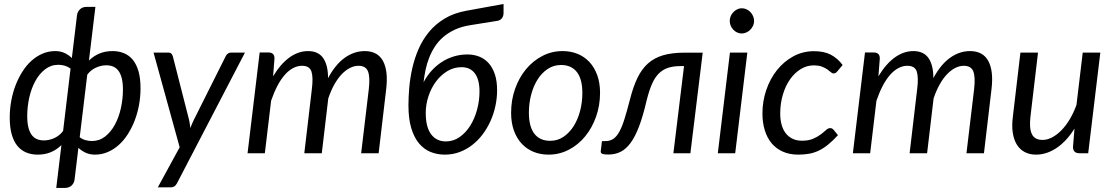

<svg xmlns="http://www.w3.org/2000/svg" viewBox="-20 -771 5598 966"><path d="M289 -41Q265 -17.5 235.5 -5.2Q206 7 169.5 7Q138 7 112 -3.8Q86 -14.5 67.5 -37Q49 -59.5 39 -94.8Q29 -130 29 -179.5Q29 -222 36.5 -263.2Q44 -304.5 58.2 -341.5Q72.5 -378.5 92.5 -410.2Q112.5 -442 138 -465Q163.5 -488 193.8 -501Q224 -514 258 -514Q285 -514 306 -503.8Q327 -493.5 341.5 -479L367.5 -695Q370 -712.5 382.8 -724.5Q395.5 -736.5 416.5 -736.5H460L427.5 -466.5Q451 -489.5 480.5 -501.8Q510 -514 546.5 -514Q578 -514 604 -503.2Q630 -492.5 648.5 -469.8Q667 -447 677 -411.8Q687 -376.5 687 -327Q687 -284.5 679.5 -243.2Q672 -202 657.8 -165Q643.5 -128 623.5 -96.5Q603.5 -65 578 -42Q552.5 -19 522.2 -6Q492 7 458 7Q431 7 410 -3Q389 -13 374.5 -27.5L355 133.5Q352.5 151 339.8 162.8Q327 174.5 306 174.5H263ZM201 -64.5Q214.5 -64.5 228.2 -67.8Q242 -71 254.8 -77Q267.5 -83 278.5 -92Q289.5 -101 297.5 -112.5L335 -426Q321.5 -436 305.8 -440.5Q290 -445 273.5 -445Q236 -445 206.8 -422.2Q177.5 -399.5 157.5 -362.8Q137.5 -326 127.2 -280Q117 -234 117 -187Q117 -153.5 122.8 -130.2Q128.5 -107 139.5 -92.2Q150.5 -77.5 166 -71Q181.5 -64.5 201 -64.5ZM515 -442.5Q487.5 -442.5 461.2 -430Q435 -417.5 419 -395L381 -80.5Q394 -70.5 410 -66Q426 -61.5 442.5 -61.5Q480 -61.5 509 -84.2Q538 -107 558 -143.8Q578 -180.5 588.2 -226.8Q598.5 -273 598.5 -319.5Q598.5 -353 592.8 -376.5Q587 -400 576.2 -414.5Q565.5 -429 550 -435.8Q534.5 -442.5 515 -442.5Z M870.5 151Q865 161.5 857.8 166.5Q850.5 171.5 839.5 171.5H774L884 -30L752.5 -506.5H826Q837 -506.5 842 -501.2Q847 -496 849.5 -488L931 -169Q933.5 -158.5 935 -148Q936.5 -137.5 937.5 -127Q941.5 -137.5 946.2 -148.2Q951 -159 956 -169.5L1116 -489Q1120 -497 1127.2 -501.8Q1134.5 -506.5 1142 -506.5H1212.5Z M1225.5 0 1286.5 -507H1330.5Q1361 -507 1361 -477L1354 -387Q1391.5 -449.5 1436.2 -481.8Q1481 -514 1530 -514Q1581.5 -514 1606 -478.8Q1630.5 -443.5 1630.5 -378Q1668 -447.5 1715.2 -480.8Q1762.5 -514 1815 -514Q1880 -514 1907 -464Q1934 -414 1923 -322.5L1885 0H1797L1835.5 -322.5Q1842.5 -382 1831.8 -411Q1821 -440 1783.5 -440Q1762 -440 1740.8 -429.2Q1719.5 -418.5 1699.5 -397.8Q1679.5 -377 1662.2 -346.2Q1645 -315.5 1631.5 -275.5V-275L1599 0H1511L1549 -322.5Q1556.5 -382 1547 -411Q1537.5 -440 1500 -440Q1476 -440 1453.8 -428Q1431.5 -416 1411.8 -393.2Q1392 -370.5 1375 -337.8Q1358 -305 1344 -264L1312.5 0Z M2347 -644.5Q2302.5 -637.5 2269 -622Q2235.5 -606.5 2210.2 -584.8Q2185 -563 2167.8 -536.2Q2150.5 -509.5 2139 -480Q2127.5 -450.5 2121 -419.2Q2114.5 -388 2111 -357Q2127.5 -388.5 2150.5 -414.2Q2173.5 -440 2201.8 -458.5Q2230 -477 2263 -487Q2296 -497 2332 -497Q2364 -497 2391.2 -486.2Q2418.5 -475.5 2438.5 -453.2Q2458.5 -431 2469.8 -397.2Q2481 -363.5 2481 -317Q2481 -277 2472.5 -237.5Q2464 -198 2447.8 -162Q2431.5 -126 2408.5 -95.2Q2385.5 -64.5 2356.2 -41.8Q2327 -19 2292.2 -6Q2257.5 7 2218 7Q2179.5 7 2146.2 -6.5Q2113 -20 2088.2 -49.5Q2063.5 -79 2049.2 -126.2Q2035 -173.5 2035 -241Q2035 -281.5 2039 -329.2Q2043 -377 2054 -426.2Q2065 -475.5 2085.2 -522.8Q2105.5 -570 2137.8 -609.5Q2170 -649 2216.5 -677.2Q2263 -705.5 2327 -717L2513.5 -751V-706Q2513.5 -691 2506.2 -680.5Q2499 -670 2484.5 -666.5ZM2122 -202.5Q2122 -132 2148.8 -95.8Q2175.5 -59.5 2223.5 -59.5Q2261 -59.5 2292.2 -81.2Q2323.5 -103 2345.8 -138.5Q2368 -174 2380.2 -219Q2392.5 -264 2392.5 -310.5Q2392.5 -371 2369 -402Q2345.5 -433 2302 -433Q2263 -433 2230 -412.8Q2197 -392.5 2173 -360Q2149 -327.5 2135.5 -286.2Q2122 -245 2122 -202.5Z M2748.5 -62.5Q2785 -62.5 2814.8 -82.5Q2844.5 -102.5 2865.8 -135.8Q2887 -169 2898.5 -212.5Q2910 -256 2910 -303.5Q2910 -373.5 2882.2 -408.8Q2854.5 -444 2802.5 -444Q2765.5 -444 2735.8 -424.2Q2706 -404.5 2685 -371.5Q2664 -338.5 2652.5 -295Q2641 -251.5 2641 -204Q2641 -134 2668.5 -98.2Q2696 -62.5 2748.5 -62.5ZM2740 7Q2698.5 7 2664 -7.2Q2629.5 -21.5 2604.5 -48.5Q2579.5 -75.5 2565.5 -114.5Q2551.5 -153.5 2551.5 -203.5Q2551.5 -267.5 2571.5 -324Q2591.5 -380.5 2626.5 -422.8Q2661.5 -465 2708.8 -489.5Q2756 -514 2810.5 -514Q2852 -514 2886.5 -499.8Q2921 -485.5 2946 -458.5Q2971 -431.5 2985 -392.5Q2999 -353.5 2999 -304Q2999 -240.5 2979 -184Q2959 -127.5 2924.2 -85Q2889.5 -42.5 2842 -17.8Q2794.5 7 2740 7Z M3149.5 -270.5Q3165.5 -334 3187 -378.8Q3208.5 -423.5 3240.2 -451.8Q3272 -480 3316.5 -493Q3361 -506 3422.5 -506H3515.5L3453.5 0H3368L3421.5 -438.5H3405Q3368 -438.5 3341.2 -429.8Q3314.5 -421 3294.5 -401Q3274.5 -381 3260 -347.8Q3245.5 -314.5 3233.5 -266Q3215.5 -188.5 3195.8 -136.2Q3176 -84 3152.8 -52.2Q3129.5 -20.5 3102 -7Q3074.5 6.5 3041 6.5Q3018.5 6.5 3010 2.8Q3001.5 -1 3002.5 -10.5L3008.5 -61H3025Q3048.5 -61 3065.2 -72Q3082 -83 3095.8 -107.8Q3109.5 -132.5 3122 -172.5Q3134.5 -212.5 3149.5 -270.5Z M3740 -506.5 3679 0H3591.5L3652.5 -506.5ZM3774 -665.5Q3774 -652.5 3768.8 -641.2Q3763.5 -630 3754.8 -621.2Q3746 -612.5 3734.8 -607.5Q3723.5 -602.5 3711.5 -602.5Q3700 -602.5 3689 -607.5Q3678 -612.5 3669.8 -621.2Q3661.5 -630 3656.5 -641.2Q3651.5 -652.5 3651.5 -665.5Q3651.5 -678.5 3656.5 -690Q3661.5 -701.5 3670 -710.2Q3678.5 -719 3689.5 -724.2Q3700.5 -729.5 3712 -729.5Q3724 -729.5 3735.2 -724.5Q3746.5 -719.5 3755 -710.8Q3763.5 -702 3768.8 -690.2Q3774 -678.5 3774 -665.5Z M4196 -91Q4170 -62.5 4146.5 -43.5Q4123 -24.5 4099.5 -13.2Q4076 -2 4050.8 2.5Q4025.5 7 3996.5 7Q3952.5 7 3918.8 -8Q3885 -23 3862.2 -50.2Q3839.5 -77.5 3827.8 -115.8Q3816 -154 3816 -200Q3816 -261.5 3835.2 -318Q3854.5 -374.5 3889 -418Q3923.5 -461.5 3971.2 -487.5Q4019 -513.5 4075.5 -513.5Q4126 -513.5 4160 -495.8Q4194 -478 4219.5 -444L4191.5 -410.5Q4188 -406.5 4183.8 -404Q4179.5 -401.5 4174 -401.5Q4167 -401.5 4160.2 -407.8Q4153.5 -414 4142.5 -421.8Q4131.5 -429.5 4115.2 -435.8Q4099 -442 4073.5 -442Q4039 -442 4008.5 -423.2Q3978 -404.5 3955 -372Q3932 -339.5 3918.8 -295Q3905.5 -250.5 3905.5 -199.5Q3905.5 -168.5 3912.5 -143.2Q3919.5 -118 3933.5 -100.2Q3947.5 -82.5 3967.8 -72.8Q3988 -63 4015 -63Q4048.5 -63 4071.2 -73Q4094 -83 4109.5 -94.8Q4125 -106.5 4135.8 -116.5Q4146.5 -126.5 4157 -126.5Q4166.5 -126.5 4174 -118L4196 -91Z M4271 0 4332 -507H4376Q4406.5 -507 4406.5 -477L4399.5 -387Q4437 -449.5 4481.8 -481.8Q4526.5 -514 4575.5 -514Q4627 -514 4651.5 -478.8Q4676 -443.5 4676 -378Q4713.5 -447.5 4760.8 -480.8Q4808 -514 4860.5 -514Q4925.5 -514 4952.5 -464Q4979.5 -414 4968.5 -322.5L4930.5 0H4842.5L4881 -322.5Q4888 -382 4877.2 -411Q4866.5 -440 4829 -440Q4807.5 -440 4786.2 -429.2Q4765 -418.5 4745 -397.8Q4725 -377 4707.8 -346.2Q4690.5 -315.5 4677 -275.5V-275L4644.5 0H4556.5L4594.5 -322.5Q4602 -382 4592.5 -411Q4583 -440 4545.5 -440Q4521.5 -440 4499.2 -428Q4477 -416 4457.2 -393.2Q4437.5 -370.5 4420.5 -337.8Q4403.5 -305 4389.5 -264L4358 0Z M5202.5 -506.5 5164.5 -184.5Q5157.5 -125 5171.8 -96Q5186 -67 5225.5 -67Q5248.5 -67 5272.8 -79.5Q5297 -92 5319.8 -115Q5342.5 -138 5362 -170.5Q5381.5 -203 5396 -243L5427.5 -506.5H5516L5455 0H5411Q5378.5 0 5378.5 -32L5386 -124Q5345.5 -59.5 5295.5 -26.2Q5245.5 7 5192.5 7Q5160.5 7 5136 -5.8Q5111.5 -18.5 5096.2 -43Q5081 -67.5 5075.5 -103Q5070 -138.5 5076 -184.5L5114 -506.5Z"/></svg>

Font: Lato
Style: Italic
Weight: 400
Italic angle: -7°
Designer: Lukasz Dziedzic
Foundry: tyPoland Lukasz Dziedzic
Version: Version 2.007; 2014-02-27